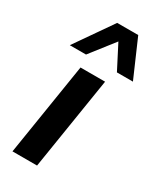

<svg xmlns="http://www.w3.org/2000/svg" viewBox="-194 -827 745 893"><g transform="rotate(30 179.0 -380.5)"><path d="M35 0 114 -496H246L167 0ZM19 -561 158 -761H271L358 -561H272L206 -689L106 -561Z"/></g></svg>

Font: Nunito Sans 9pt
Style: Bold Italic
Weight: 700
Italic angle: -9°
Version: Version 3.101;gftools[0.9.27]